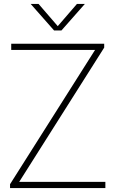

<svg xmlns="http://www.w3.org/2000/svg" viewBox="-20 -964 592 984"><path d="M31.5 0V-20L475 -720.5L482 -708H37.5V-740H514V-720L70.5 -19.5L63.5 -32H520V0ZM257 -808 137 -944H177.5L282.5 -822.5H269.5L374.5 -944H415L295 -808Z"/></svg>

Font: Encode Sans SC Condensed Thin Thin
Style: Regular
Weight: 250
Version: Version 3.002